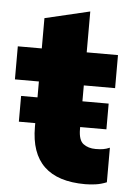

<svg xmlns="http://www.w3.org/2000/svg" viewBox="-51 -708 515 758"><g transform="rotate(5 207.0 -329.5)"><path d="M315 11Q98 11 98 -197V-377H3V-508H98V-628L276 -670V-508H400V-377H276V-204Q276 -160 295.5 -145.5Q315 -131 344 -131Q361 -131 373.5 -133Q386 -135 400 -141V-4Q378 5 356.5 8Q335 11 315 11ZM33 -212V-314H380V-212Z"/></g></svg>

Font: Mulish Black
Style: Regular
Weight: 900
Designer: Vernon Adams
Foundry: Vernon Adams
Version: Version 3.603; ttfautohint (v1.8.3)